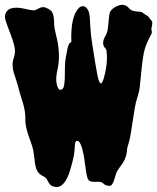

<svg xmlns="http://www.w3.org/2000/svg" viewBox="-30 -747 642 785"><path d="M512.7 -252Q502.9 -182.6 496.1 -162.1Q489.3 -141.6 489.3 -134.8Q489.3 -127.9 487.3 -118.2Q482.4 -92.8 465.3 -70.8Q448.2 -48.8 444.3 -36.1Q440.4 -23.4 437 -12.2Q433.6 -1 428.7 6.3Q423.8 13.7 414.6 12.7Q405.3 11.7 401.9 9.8Q398.4 7.8 395.5 5.9Q385.7 -4.9 370.6 -3.9Q355.5 -2.9 348.6 -3.9Q333 -4.9 328.6 -16.6Q324.2 -28.3 320.8 -53.7Q317.4 -79.1 313.5 -105.5Q301.8 -170.9 286.1 -170.9Q277.3 -170.9 276.4 -157.2Q275.4 -143.6 274.9 -134.8Q274.4 -126 272.5 -114.3Q270.5 -102.5 264.6 -79.1Q258.8 -55.7 251 -34.2Q230.5 17.6 202.1 17.6Q179.7 17.6 169.9 1Q166 -5.9 162.1 -13.2Q158.2 -20.5 147.9 -25.9Q137.7 -31.2 130.9 -37.1Q124 -43 120.1 -52.7Q114.3 -65.4 110.8 -98.1Q107.4 -130.9 101.6 -149.4Q95.7 -168 88.9 -185.5Q73.2 -231.4 73.7 -252.9Q74.2 -274.4 71.8 -290Q69.3 -305.7 65.4 -320.3Q61.5 -335 56.2 -350.6Q50.8 -366.2 46.4 -384.3Q42 -402.3 36.6 -418.5Q31.2 -434.6 26.4 -449.2Q16.6 -483.4 25.9 -508.8Q35.2 -534.2 28.3 -560.5Q21.5 -586.9 11.2 -612.8Q1 -638.7 -6.3 -660.6Q-13.7 -682.6 -4.9 -696.8Q3.9 -710.9 20 -713.9Q36.1 -716.8 52.7 -714.4Q69.3 -711.9 85 -708Q109.4 -702.1 118.7 -707.5Q127.9 -712.9 133.8 -715.3Q139.6 -717.8 147.5 -717.8Q155.3 -717.8 167.5 -710.9Q179.7 -704.1 184.1 -695.3Q188.5 -686.5 189.9 -674.8Q191.4 -663.1 191.4 -648.9Q191.4 -634.8 198.2 -607.4Q219.7 -526.4 205.1 -462.9Q196.3 -425.8 202.1 -401.9Q208 -377.9 218.8 -379.9Q228.5 -381.8 231.4 -395Q234.4 -408.2 234.9 -428.2Q235.4 -448.2 235.4 -471.2Q235.4 -494.1 239.3 -513.7Q243.2 -533.2 245.1 -543.9Q247.1 -554.7 249 -560.5Q253.9 -572.3 261.7 -575.2Q257.8 -681.6 293.9 -715.8Q300.8 -721.7 310.1 -721.7Q319.3 -721.7 328.1 -709Q336.9 -696.3 337.9 -664.1Q339.8 -612.3 347.7 -563.5Q355.5 -514.6 358.9 -492.2Q362.3 -469.7 366.2 -451.2Q378.9 -375 394.5 -427.7Q407.2 -472.7 407.2 -507.8Q407.2 -543 402.3 -547.9Q380.9 -567.4 402.3 -602.5Q411.1 -618.2 412.1 -641.6Q416 -688.5 419.4 -696.8Q422.9 -705.1 432.1 -712.4Q441.4 -719.7 452.1 -723.6Q479.5 -734.4 497.1 -713.9Q506.8 -701.2 528.3 -700.2Q549.8 -699.2 553.2 -695.3Q556.6 -691.4 566.4 -686Q576.2 -680.7 579.6 -675.3Q583 -669.9 587.9 -664.6Q592.8 -659.2 592.8 -654.3Q592.8 -649.4 591.8 -643.6Q590.8 -637.7 589.4 -632.3Q587.9 -627 590.3 -620.1Q592.8 -613.3 585.9 -602.1Q579.1 -590.8 569.3 -567.4Q559.6 -543.9 555.2 -514.6Q550.8 -485.4 547.9 -456.5Q544.9 -427.7 542.5 -400.9Q540 -374 532.7 -352.5Q525.4 -331.1 521 -305.2Q516.6 -279.3 512.7 -252Z"/></svg>

Font: Creepster Caps
Style: Regular
Weight: 400
Designer: Font Diner, Inc
Foundry: Font Diner, Inc
Version: Version 1.000